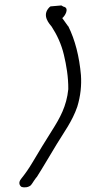

<svg xmlns="http://www.w3.org/2000/svg" viewBox="-98 -706 485 985"><g transform="rotate(-5 144.5 -213.0)"><path d="M195 -666C149 -627 190 -579 198 -566C221 -523 240 -472 248 -416C256 -362 261 -301 255 -239C239 -153 199 -95 154 -36C116 13 75 70 38 121C18 149 -3 174 -26 198C-43 215 -38 232 -27 240C-15 245 7 246 21 235L29 226C34 220 41 210 52 198L54 197C91 149 135 86 172 36C213 -20 261 -73 293 -145C315 -199 325 -253 326 -305C326 -400 312 -488 283 -561H282C273 -577 265 -590 256 -605C270 -613 300 -654 267 -663L257 -670H201C200 -669 197 -667 195 -666Z"/></g></svg>

Font: Stray Cat
Style: ExBdObl
Weight: 800
Version: Version 1.0